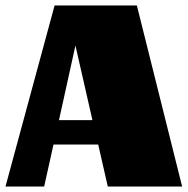

<svg xmlns="http://www.w3.org/2000/svg" viewBox="-31 -680 686 700"><path d="M468 -660 633 0H362L327 -153H164L130 0H-11L168 -660ZM184 -242H306L244 -514Z"/></svg>

Font: Sansita Black
Style: Regular
Weight: 900
Designer: Pablo Cosgaya
Foundry: Omnibus-Type
Version: Version 1.006; ttfautohint (v1.5)